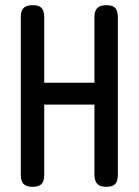

<svg xmlns="http://www.w3.org/2000/svg" viewBox="-20 -708 533 738"><path d="M388 10Q370 10 360.5 4Q351 -2 347 -12.5Q343 -23 343 -36V-643Q343 -656 347 -666Q351 -676 360.5 -682Q370 -688 389 -688Q408 -688 417 -682Q426 -676 429.5 -665.5Q433 -655 433 -642V-35Q433 -22 429.5 -12Q426 -2 416.5 4Q407 10 388 10ZM105 10Q87 10 77 4Q67 -2 63.5 -12.5Q60 -23 60 -36V-643Q60 -656 63.5 -666Q67 -676 77 -682Q87 -688 106 -688Q125 -688 134 -682Q143 -676 146.5 -665.5Q150 -655 150 -642V-35Q150 -22 146.5 -12Q143 -2 133.5 4Q124 10 105 10ZM109 -306V-390H359V-306Z"/></svg>

Font: Fredoka Condensed
Style: Regular
Weight: 400
Width: 3
Designer: Ben Nathan
Foundry: Milena B. Brandão, Ben Nathan
Version: Version 2.001